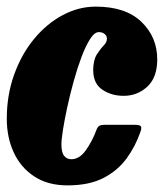

<svg xmlns="http://www.w3.org/2000/svg" viewBox="-20 -550 495 580"><path d="M455 -370.5Q455 -316 425 -288.2Q395 -260.5 353.5 -260.5Q317 -260.5 289.2 -279Q261.5 -297.5 261.5 -339Q262 -369 272.5 -385.5Q283 -402 293 -412.2Q303 -422.5 303 -433Q303 -441.5 296.2 -447.2Q289.5 -453 278.5 -453Q265.5 -453 252.2 -432.2Q239 -411.5 226.2 -377.8Q213.5 -344 202.5 -304.2Q191.5 -264.5 183.2 -226.2Q175 -188 170.2 -158Q165.5 -128 165.5 -114Q165.5 -89.5 173.8 -79.2Q182 -69 195.5 -69Q220 -69 239.2 -96Q258.5 -123 271 -156.5Q274 -165.5 279 -169.2Q284 -173 298 -173H385.5Q401 -173 405 -169.2Q409 -165.5 404.5 -152.5Q389.5 -108.5 362.5 -71.5Q335.5 -34.5 292.2 -12.2Q249 10 184 10Q124.5 10 83.5 -17Q42.5 -44 21.5 -89.5Q0.5 -135 0.5 -191Q0.5 -263 22.8 -324.8Q45 -386.5 83 -432.5Q121 -478.5 169.2 -504.2Q217.5 -530 269 -530Q359.5 -530 407.2 -484Q455 -438 455 -370.5Z"/></svg>

Font: Besley* Condensed Heavy
Style: Italic
Weight: 800
Width: 3
Italic angle: -13°
Designer: Owen Earl
Foundry: indestructible type*
Version: Version 3.000; ttfautohint (v1.8.3)